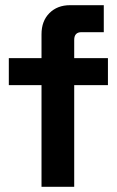

<svg xmlns="http://www.w3.org/2000/svg" viewBox="-20 -720 452 740"><path d="M140 0V-392H14V-496H140V-588Q140 -639 170.5 -669.5Q201 -700 250 -700H380V-596H294Q266 -596 266 -566V-496H396V-392H266V0Z"/></svg>

Font: Space Grotesk Frontify
Style: Bold
Weight: 700
Designer: Florian Karsten
Version: Version 2.000